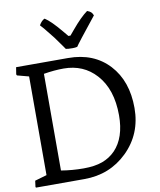

<svg xmlns="http://www.w3.org/2000/svg" viewBox="-103 -1066 954 1146"><g transform="rotate(-10 374.0 -492.5)"><path d="M23.4 -41.5 95.7 -62.5V-660.6L25.4 -679.2L22 -686L28.8 -728.5H343.8Q499 -728.5 591.3 -628.9Q682.6 -529.8 682.6 -366.2Q682.6 -208.5 574.2 -103Q468.3 0 314.5 0H21L18.6 -4.4ZM306.6 -671.4Q250 -671.4 185.5 -660.6V-74.7Q252.9 -63.5 321 -63.5Q389.2 -63.5 435.3 -80.3Q481.4 -97.2 514.6 -131.3Q584 -203.6 584 -338.9Q584 -498 502 -587.9Q426.3 -671.4 306.6 -671.4ZM212.4 -949.7Q228 -977.1 246.6 -984.4Q284.2 -960 342.3 -889.6L368.7 -857.9H381.3L407.2 -888.7Q462.9 -955.6 504.4 -985.4Q520 -979.5 527.1 -973.1Q534.2 -966.8 540 -952.6Q418.5 -800.8 409.2 -784.7Q397.5 -781.7 380.9 -781.7Q349.6 -781.7 339.8 -784.7Q335.9 -791 327.1 -803.2Q298.3 -844.7 284.7 -862.3L233.4 -926.3Q221.7 -940.4 212.4 -949.7Z"/></g></svg>

Font: Trykker
Style: Regular
Weight: 400
Designer: Magnus Gaarde
Foundry: Magnus Gaarde
Version: Version 1.001